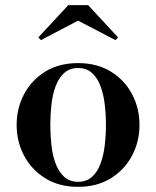

<svg xmlns="http://www.w3.org/2000/svg" viewBox="-20 -714 604 744"><path d="M282.5 10Q209 10 155.8 -23Q102.5 -56 73.5 -110.5Q44.5 -165 44.5 -230Q44.5 -295 73.5 -349.5Q102.5 -404 155.8 -436.8Q209 -469.5 282.5 -469.5Q356 -469.5 409.2 -436.8Q462.5 -404 491.5 -349.5Q520.5 -295 520.5 -230Q520.5 -165 491.5 -110.5Q462.5 -56 409.2 -23Q356 10 282.5 10ZM282.5 -9.5Q315 -9.5 336.2 -28.5Q357.5 -47.5 369.2 -79Q381 -110.5 385.8 -150Q390.5 -189.5 390.5 -230Q390.5 -271 385.8 -310.2Q381 -349.5 369.2 -381Q357.5 -412.5 336.2 -431.5Q315 -450.5 282.5 -450.5Q250 -450.5 229 -431.5Q208 -412.5 196 -381Q184 -349.5 179.5 -310.2Q175 -271 175 -230Q175 -189.5 179.5 -150Q184 -110.5 196 -79Q208 -47.5 229 -28.5Q250 -9.5 282.5 -9.5ZM138.5 -558.5 128.5 -569 244.5 -694H321.5L437.5 -569L427.5 -558.5L282.5 -634Z"/></svg>

Font: Bodoni Moda 11pt SemiBold
Style: Regular
Weight: 600
Designer: Owen Earl
Foundry: indestructible type
Version: Version 2.004